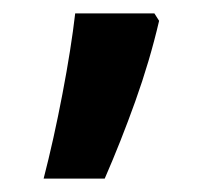

<svg xmlns="http://www.w3.org/2000/svg" viewBox="-20 -136 313 286"><path d="M210 -116 217 -105Q203 -45 181.5 15Q160 75 136 130H45Q60 72 73 4Q86 -64 92 -116Z"/></svg>

Font: Noto Sans Sinhala UI SemiCondensed SemiBold
Style: Regular
Weight: 600
Width: 4
Designer: Jelle Bosma - Monotype Design Team
Foundry: Monotype Imaging Inc.
Version: Version 2.006; ttfautohint (v1.8.4.7-5d5b)